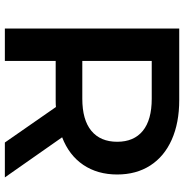

<svg xmlns="http://www.w3.org/2000/svg" viewBox="-4 -736 740 771"><g transform="rotate(90 365.5 -350.0)"><path d="M94.2 0V-700.2H381.8Q472.7 -700.2 540.3 -670.2Q607.9 -640.1 644 -584Q680.2 -527.8 680.2 -451.2Q680.2 -372.1 641.6 -314.9Q603 -257.8 530.8 -230L691.9 0H551.8L409.2 -205.1Q400.4 -204.1 381.8 -204.1H224.1V0ZM224.1 -311H376Q460.9 -311 504.9 -347.4Q548.8 -383.8 548.8 -451.2Q548.8 -518.1 504.9 -554Q460.9 -589.8 376 -589.8H224.1Z"/></g></svg>

Font: Montserrat SemiBold
Style: Regular
Weight: 600
Designer: Julieta Ulanovsky
Foundry: Julieta Ulanovsky
Version: Version 7.200